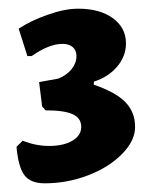

<svg xmlns="http://www.w3.org/2000/svg" viewBox="-20 -748 358 442"><path d="M18 -410 32 -424Q63 -412 93 -412Q126 -412 146.5 -424Q167 -436 167 -456Q167 -476 147.5 -485Q128 -494 85 -494L77 -503L70 -559L114 -567Q134 -575 145 -589Q156 -603 156 -619Q156 -632 147.5 -639.5Q139 -647 124 -647Q93 -647 53 -619H43L23 -682Q50 -700 89.5 -714Q129 -728 160 -728Q210 -728 240 -706Q270 -684 270 -648Q270 -619 250 -595Q230 -571 196 -560V-553Q246 -536 268.5 -513Q291 -490 291 -456Q291 -424 261 -393.5Q231 -363 183 -344.5Q135 -326 83 -326Q50 -326 36 -345Q22 -364 18 -410Z"/></svg>

Font: Alegreya SC ExtraBold
Style: Regular
Weight: 800
Designer: Juan Pablo del Peral
Foundry: Huerta Tipografica
Version: Version 2.007; ttfautohint (v1.6)